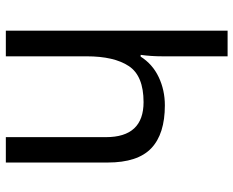

<svg xmlns="http://www.w3.org/2000/svg" viewBox="-91 -709 800 658"><g transform="rotate(90 309.0 -380.0)"><path d="M173 -760V-537Q173 -497 168 -462H174Q200 -503 244.5 -524Q289 -545 341 -545Q439 -545 488 -498.5Q537 -452 537 -349V0H450V-343Q450 -472 330 -472Q240 -472 206.5 -421.5Q173 -371 173 -277V0H85V-760Z"/></g></svg>

Font: Noto IKEA Simplified Chinese
Style: Regular
Weight: 400
Designer: Monotype Design Team
Foundry: Monotype Imaging Inc.
Version: Version 1.100